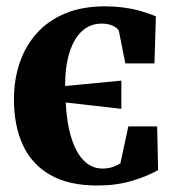

<svg xmlns="http://www.w3.org/2000/svg" viewBox="-20 -572 558 606"><path d="M286.5 13.5Q197 13.5 138.8 -19.8Q80.5 -53 52.2 -114.2Q24 -175.5 24 -258.5Q24 -320.5 42.2 -374Q60.5 -427.5 96.5 -467.5Q132.5 -507.5 186.2 -529.8Q240 -552 311.5 -552Q341 -552 368.2 -548.5Q395.5 -545 421.2 -538Q447 -531 472 -520.5L467.5 -372H375.5L355.5 -473Q354 -481 339.2 -489.2Q324.5 -497.5 301 -497.5Q265 -497.5 239.2 -474.2Q213.5 -451 199.5 -407Q185.5 -363 185.5 -300.5L363 -317.5V-228.5L187.5 -248.5Q189.5 -204.5 197.5 -166.5Q205.5 -128.5 219.8 -100.2Q234 -72 255 -56Q276 -40 304 -40Q322 -40 336.5 -45.2Q351 -50.5 360 -56.5L385 -173H476L479 -35Q443 -15 395 -0.8Q347 13.5 286.5 13.5Z"/></svg>

Font: Merriweather 60pt ExtraBold
Style: Regular
Weight: 800
Version: Version 2.100